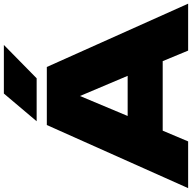

<svg xmlns="http://www.w3.org/2000/svg" viewBox="-21 -998 1018 1019"><g transform="rotate(-90 488.5 -489.0)"><path d="M334 -750 -1 0H247L304 -135H673L729 0H978L642 -750ZM382 -321 488 -574 595 -321ZM354 -804H582L759 -978H501Z"/></g></svg>

Font: Bounded ExtBd
Style: Regular
Weight: 800
Designer: Vlad Churkin
Version: Version 3.0